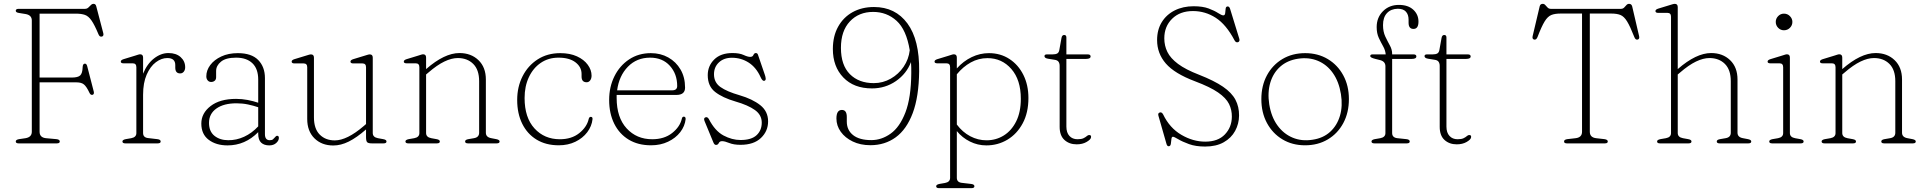

<svg xmlns="http://www.w3.org/2000/svg" viewBox="-20 -746 10026 999"><path d="M422 -700Q432.5 -700 439.5 -706.5Q446.5 -713 452.8 -719.5Q459 -726 467 -726Q478 -726 481 -712.5L517.5 -573Q521 -558 509.5 -555.5Q498 -553 492 -568.5Q472 -616.5 456.2 -639.2Q440.5 -662 421.8 -668.5Q403 -675 375.5 -675H186V-342.5H353.5Q385.5 -342.5 397.2 -353.5Q409 -364.5 410 -396Q410.5 -412 419 -414.5Q429.5 -417 433.5 -402.5L468 -269Q471 -255 461 -252.5Q451 -250.5 445 -264Q430.5 -295 417.2 -306.2Q404 -317.5 378 -317.5H186V-60.5Q186 -30.5 219 -27L274 -22Q291 -20 291 -10Q291 0 276 0H77Q62 0 62 -10Q62 -19 79 -22L113 -27Q145.5 -32.5 145.5 -60.5V-639.5Q145.5 -667.5 113 -673L79 -678.5Q62 -681 62 -690Q62 -700 77 -700Z M724.5 -446.5V-362.5Q745 -413.5 781.2 -441.8Q817.5 -470 856.5 -470Q896.5 -470 920 -448.8Q943.5 -427.5 943.5 -396Q943.5 -382 936.2 -373Q929 -364 917.5 -364Q892 -364 892 -394V-407.5Q892 -444 850.5 -444Q820 -444 791 -422.2Q762 -400.5 743.2 -357.8Q724.5 -315 724.5 -252.5V-54Q724.5 -30 751.5 -27.5L798.5 -22Q816 -20 816 -10Q816 0 800.5 0H632Q617 0 617 -10Q617 -18.5 634 -22L663 -27Q689.5 -32 689.5 -53.5V-396Q689.5 -416.5 671 -416.5H623Q608.5 -416.5 608.5 -425.5Q608.5 -433.5 622.5 -438L681.5 -456Q690 -458.5 697.2 -461Q704.5 -463.5 709 -463.5Q724.5 -463.5 724.5 -446.5Z M1027.5 -103Q1027.5 -157 1075.8 -194.2Q1124 -231.5 1208.5 -231.5Q1239 -231.5 1268.8 -225.8Q1298.5 -220 1323.5 -211.5V-332Q1323.5 -388 1293.2 -417Q1263 -446 1208.5 -446Q1155 -446 1129.8 -425.2Q1104.5 -404.5 1104.5 -376.5V-344.5Q1104.5 -332 1097 -325.8Q1089.5 -319.5 1078.5 -319.5Q1067.5 -319.5 1060.5 -327.8Q1053.5 -336 1053.5 -349Q1053.5 -380 1074 -407.5Q1094.5 -435 1131.5 -452.2Q1168.5 -469.5 1217.5 -469.5Q1288.5 -469.5 1323.5 -433.8Q1358.5 -398 1358.5 -339.5V-48Q1358.5 -16.5 1383.5 -16.5Q1395 -16.5 1400.2 -21Q1405.5 -25.5 1409.5 -30.5Q1412.5 -33.5 1415.2 -36.5Q1418 -39.5 1422 -39.5Q1431 -39.5 1431 -28.5Q1431 -14.5 1417.2 -2Q1403.5 10.5 1381 10.5Q1354 10.5 1338.8 -3.8Q1323.5 -18 1323.5 -50.5V-58.5Q1255.5 10.5 1164 10.5Q1104.5 10.5 1066 -18.5Q1027.5 -47.5 1027.5 -103ZM1067.5 -106.5Q1067.5 -62 1096 -39.2Q1124.5 -16.5 1167.5 -16.5Q1210 -16 1250.2 -34.5Q1290.5 -53 1323.5 -88.5V-188Q1298.5 -196.5 1270.2 -202.5Q1242 -208.5 1210.5 -208.5Q1144 -208.5 1105.8 -181.2Q1067.5 -154 1067.5 -106.5Z M1578.5 -127V-396Q1578.5 -416 1560 -416H1512Q1497.5 -416 1497.5 -425.5Q1497.5 -433.5 1511.5 -438L1570.5 -456Q1579 -458.5 1586.2 -460.8Q1593.5 -463 1598 -463Q1613.5 -463 1613.5 -446V-135.5Q1613.5 -76 1643.5 -45.8Q1673.5 -15.5 1722 -15.5Q1785.5 -15.5 1873 -90.5L1884.5 -100.5V-396Q1884.5 -416 1866 -416H1818Q1803.5 -416 1803.5 -425.5Q1803.5 -433.5 1817.5 -438L1876.5 -456Q1885 -458.5 1892.2 -460.8Q1899.5 -463 1904 -463Q1919.5 -463 1919.5 -446V-54Q1919.5 -32 1946.5 -27L1974 -22Q1991 -19 1991 -10Q1991 0 1976 0H1914.5Q1896.5 0 1890.5 -6Q1884.5 -12 1884.5 -32.5V-72.5Q1836 -30 1794.8 -9.5Q1753.5 11 1714 11Q1654 11 1616.2 -26.2Q1578.5 -63.5 1578.5 -127Z M2197 -446.5V-386.5Q2292.5 -470 2370.5 -470Q2431 -470 2469.5 -433Q2508 -396 2508 -332V-55.5Q2508 -32 2536.5 -27L2562.5 -22Q2579.5 -18.5 2579.5 -10Q2579.5 0 2564.5 0H2415Q2400 0 2400 -10Q2400 -19 2417 -22L2446 -27Q2473 -31.5 2473 -55.5V-323.5Q2473 -383 2442.2 -413.5Q2411.5 -444 2362 -444Q2330 -444 2292 -425.8Q2254 -407.5 2209 -368.5L2197 -358.5V-54Q2197 -32 2224 -27L2251.5 -22Q2268.5 -19 2268.5 -10Q2268.5 0 2253.5 0H2104.5Q2089.5 0 2089.5 -10Q2089.5 -18.5 2106.5 -22L2135.5 -27Q2162 -32 2162 -53.5V-396Q2162 -416.5 2143.5 -416.5H2095.5Q2081 -416.5 2081 -425.5Q2081 -433.5 2095 -438L2154 -456Q2162.5 -458.5 2169.8 -461Q2177 -463.5 2181.5 -463.5Q2197 -463.5 2197 -446.5Z M3058 -352.5Q3058 -337.5 3050.8 -327.8Q3043.5 -318 3032.5 -318Q3006 -318 3006 -347.5V-361Q3006 -397.5 2974.2 -421.8Q2942.5 -446 2886 -446Q2833.5 -446 2793.8 -419Q2754 -392 2731.8 -344.5Q2709.5 -297 2709.5 -236Q2709.5 -134 2761 -77.8Q2812.5 -21.5 2893 -21.5Q2954 -21.5 2993.8 -53.2Q3033.5 -85 3043 -126.5Q3045.5 -138 3054 -138Q3064 -138 3063 -126Q3059 -89 3035.5 -58Q3012 -27 2973.8 -8.5Q2935.5 10 2887.5 10Q2820.5 10 2772 -19.5Q2723.5 -49 2697.2 -102.2Q2671 -155.5 2671 -226Q2671 -294 2699 -349.2Q2727 -404.5 2777.5 -437Q2828 -469.5 2895 -469.5Q2945.5 -469.5 2982 -452.8Q3018.5 -436 3038.2 -409Q3058 -382 3058 -352.5Z M3544.5 -290Q3544.5 -252 3499 -252H3188.5Q3188.5 -244 3188.5 -236.5Q3188.5 -134.5 3240.5 -78Q3292.5 -21.5 3373.5 -21.5Q3436 -21.5 3476.8 -53.5Q3517.5 -85.5 3527.5 -127.5Q3529.5 -139 3538 -139Q3547.5 -139 3547.5 -126.5Q3543.5 -89.5 3519.5 -58.5Q3495.5 -27.5 3456.2 -8.8Q3417 10 3367.5 10Q3300 10 3251.2 -19.5Q3202.5 -49 3176 -102.2Q3149.5 -155.5 3149.5 -226Q3149.5 -294 3177 -349.2Q3204.5 -404.5 3253.5 -437Q3302.5 -469.5 3366.5 -469.5Q3417 -469.5 3457.2 -447Q3497.5 -424.5 3521 -384.2Q3544.5 -344 3544.5 -290ZM3362.5 -446Q3293 -446 3247 -398.8Q3201 -351.5 3191 -276H3477Q3503.5 -276 3503.5 -298.5Q3503.5 -361.5 3465.2 -403.8Q3427 -446 3362.5 -446Z M3788 -445.5Q3746.5 -445.5 3720.8 -421.5Q3695 -397.5 3695 -359.5Q3695 -317 3728.5 -293.2Q3762 -269.5 3828 -250.5Q3895 -231 3935.8 -198.8Q3976.5 -166.5 3976.5 -114.5Q3976.5 -63.5 3939.2 -28Q3902 7.5 3833 7.5Q3797.5 7.5 3774.2 -2Q3751 -11.5 3737 -11.5Q3724.5 -11.5 3720 -1.8Q3715.5 8 3705.5 8Q3697 8 3692 -4.5L3646.5 -114.5Q3638.5 -132 3652 -136Q3661.5 -138.5 3668.5 -126Q3700 -65 3744.2 -41.2Q3788.5 -17.5 3833 -17.5Q3890 -17.5 3916.8 -42.8Q3943.5 -68 3943.5 -108Q3943.5 -148 3908 -173.5Q3872.5 -199 3806.5 -218Q3739.5 -237.5 3701 -267.5Q3662.5 -297.5 3662.5 -355Q3662.5 -403 3696.2 -436.5Q3730 -470 3791 -470Q3827.5 -470 3849 -460Q3870.5 -450 3883.5 -450Q3896 -450 3900.2 -460Q3904.5 -470 3912.5 -470Q3920.5 -470 3923.5 -462L3959.5 -357Q3963 -347.5 3964 -337.8Q3965 -328 3957 -325.5Q3947 -323 3937.5 -344.5Q3914.5 -395.5 3875.2 -420.5Q3836 -445.5 3788 -445.5Z M4509 9.5Q4456.5 9.5 4416.8 -9.8Q4377 -29 4354.5 -60.5Q4332 -92 4332 -129.5Q4332 -174 4360.5 -174Q4386 -174 4386 -137.5V-113.5Q4386 -69 4418.8 -43Q4451.5 -17 4513.5 -17Q4567 -17 4614.2 -50.8Q4661.5 -84.5 4691 -161Q4720.5 -237.5 4721.5 -365.5Q4722 -395.5 4720 -423Q4697 -362.5 4641.8 -324.2Q4586.5 -286 4517 -286Q4422.5 -286 4368 -342.8Q4313.5 -399.5 4313.5 -491Q4313.5 -558 4340.8 -607Q4368 -656 4416.2 -682.8Q4464.5 -709.5 4527.5 -709.5Q4638.5 -709.5 4701.5 -624Q4764.5 -538.5 4762.5 -375.5Q4761 -242.5 4729 -157.5Q4697 -72.5 4640.5 -31.5Q4584 9.5 4509 9.5ZM4355.5 -497Q4355.5 -407 4402 -360.2Q4448.5 -313.5 4526.5 -313.5Q4574 -313.5 4614.8 -336.8Q4655.5 -360 4681.8 -398.8Q4708 -437.5 4713.5 -484.5Q4696 -591.5 4645 -637.8Q4594 -684 4523 -684Q4448.5 -684 4402 -634.5Q4355.5 -585 4355.5 -497Z M4958.5 -446.5V-390Q4992.5 -428 5035.8 -448.8Q5079 -469.5 5125.5 -469.5Q5185.5 -469.5 5232 -439.2Q5278.5 -409 5304.8 -356.2Q5331 -303.5 5331 -236Q5331 -159.5 5301.2 -104.2Q5271.5 -49 5221.8 -19.2Q5172 10.5 5112 10.5Q5067 10.5 5026.8 -9.5Q4986.5 -29.5 4958.5 -64V179Q4958.5 203 4985.5 205.5L5032.5 211Q5050 213 5050 223Q5050 233 5034.5 233H4866Q4851 233 4851 223Q4851 214.5 4868 211L4897 206Q4923.5 201 4923.5 179.5V-396Q4923.5 -416.5 4905 -416.5H4857Q4842.5 -416.5 4842.5 -425.5Q4842.5 -433.5 4856.5 -438L4915.5 -456Q4924 -458.5 4931.2 -461Q4938.5 -463.5 4943 -463.5Q4958.5 -463.5 4958.5 -446.5ZM5118 -443.5Q5071.5 -443.5 5031.2 -421.2Q4991 -399 4958.5 -359.5V-98Q4988 -58.5 5028.2 -37.2Q5068.5 -16 5113 -16Q5162.5 -16 5203 -41.2Q5243.5 -66.5 5267.5 -114.8Q5291.5 -163 5291.5 -232Q5291.5 -330.5 5242.2 -387Q5193 -443.5 5118 -443.5Z M5467 -435 5433 -440.5Q5414.5 -443.5 5414.5 -454Q5414.5 -463 5427.5 -463H5456.5Q5472 -463 5480.5 -467.5Q5489 -472 5491.5 -484.5L5503 -548Q5505.5 -564 5517 -564Q5528.5 -564 5528.5 -551V-463H5639.5Q5654.5 -463 5654.5 -452.5Q5654.5 -439.5 5631 -439.5H5528.5V-87.5Q5528.5 -56 5544.2 -38.8Q5560 -21.5 5586.5 -21.5Q5607 -21.5 5618 -27Q5629 -32.5 5635 -38Q5641 -43.5 5647 -43.5Q5659.5 -43.5 5656.5 -30Q5654.5 -19.5 5633.2 -7.2Q5612 5 5582 5Q5543.5 5 5518.5 -17.8Q5493.5 -40.5 5493.5 -86V-403Q5493.5 -416 5487.8 -424.5Q5482 -433 5467 -435Z M6250 16.5Q6201.5 16.5 6166.5 3.8Q6131.5 -9 6110.2 -21.8Q6089 -34.5 6083 -34.5Q6076 -34.5 6075 -22Q6074 -9.5 6072 2.8Q6070 15 6060.5 15Q6052.5 15 6049 1.5L6007.5 -143.5Q6003 -158 6015.5 -161Q6025 -163.5 6032 -150.5Q6066 -80 6126.8 -44.5Q6187.5 -9 6251 -9Q6317.5 -9 6353.2 -46.5Q6389 -84 6389.5 -138.5Q6390 -174 6374.8 -205Q6359.5 -236 6318 -264.8Q6276.5 -293.5 6198 -323Q6091.5 -363 6046 -415.5Q6000.5 -468 6000.5 -537.5Q6000.5 -591.5 6025 -631Q6049.5 -670.5 6092.5 -692Q6135.5 -713.5 6190.5 -713.5Q6238 -713.5 6269 -701.8Q6300 -690 6318.2 -678Q6336.5 -666 6345 -666Q6353.5 -666 6354.8 -677.5Q6356 -689 6357.2 -700.8Q6358.5 -712.5 6368 -712.5Q6376.5 -712.5 6380.5 -699.5L6428 -545Q6432.5 -530.5 6421.5 -526.5Q6410.5 -523 6403.5 -536Q6360 -618.5 6305.5 -653.5Q6251 -688.5 6187 -688.5Q6119.5 -688.5 6078.8 -648.5Q6038 -608.5 6038 -546.5Q6038 -508.5 6054 -475.8Q6070 -443 6109.5 -413.5Q6149 -384 6219 -357Q6298 -326 6343.5 -294.8Q6389 -263.5 6408.2 -227Q6427.5 -190.5 6427 -144.5Q6426.5 -101.5 6406.5 -64.8Q6386.5 -28 6347.2 -5.8Q6308 16.5 6250 16.5Z M6771 -469.5Q6837 -469.5 6888.5 -438.8Q6940 -408 6969.2 -354Q6998.5 -300 6998.5 -230.5Q6998.5 -160 6969.5 -105.8Q6940.5 -51.5 6889 -20.8Q6837.5 10 6770.5 10Q6704 10 6652.8 -20.8Q6601.5 -51.5 6572.2 -105.8Q6543 -160 6543 -230Q6543 -300 6572 -354Q6601 -408 6652.5 -438.8Q6704 -469.5 6771 -469.5ZM6809.5 -19Q6864.5 -27 6900.8 -60Q6937 -93 6952 -143.8Q6967 -194.5 6957 -256.5Q6946.5 -321.5 6915.2 -365.8Q6884 -410 6837.2 -429.5Q6790.5 -449 6734 -440.5Q6678 -432 6641.2 -399.2Q6604.5 -366.5 6589.5 -315.8Q6574.5 -265 6584 -203.5Q6594.5 -138 6626.5 -93.8Q6658.5 -49.5 6705.8 -29.8Q6753 -10 6809.5 -19Z M7223.5 -54Q7223.5 -30 7250.5 -27L7298 -22Q7315 -20 7315 -10Q7315 0 7300 0H7131Q7116 0 7116 -10Q7116 -18.5 7133 -22L7162 -27Q7188.5 -32 7188.5 -53.5V-401Q7188.5 -425.5 7162 -433L7136 -439.5Q7109.5 -446 7109.5 -454Q7109.5 -463 7121 -463H7190Q7188 -485 7176.5 -505.2Q7165 -525.5 7154 -549Q7143 -572.5 7143 -605Q7143 -655 7175.8 -687.8Q7208.5 -720.5 7258.5 -720.5Q7306.5 -720.5 7333.5 -695.5Q7360.5 -670.5 7360.5 -633.5Q7360.5 -595.5 7334.5 -595.5Q7309 -595.5 7309 -627.5V-643.5Q7309 -670 7295.2 -685.2Q7281.5 -700.5 7253 -700.5Q7217.5 -700 7196.8 -678Q7176 -656 7176 -615.5Q7176 -581 7188 -555.8Q7200 -530.5 7211.8 -509.2Q7223.5 -488 7223.5 -466V-463H7334.5Q7349.5 -463 7349.5 -452.5Q7349.5 -439.5 7326 -439.5H7223.5Z M7444.5 -435 7410.5 -440.5Q7392 -443.5 7392 -454Q7392 -463 7405 -463H7434Q7449.5 -463 7458 -467.5Q7466.5 -472 7469 -484.5L7480.5 -548Q7483 -564 7494.5 -564Q7506 -564 7506 -551V-463H7617Q7632 -463 7632 -452.5Q7632 -439.5 7608.5 -439.5H7506V-87.5Q7506 -56 7521.8 -38.8Q7537.5 -21.5 7564 -21.5Q7584.5 -21.5 7595.5 -27Q7606.5 -32.5 7612.5 -38Q7618.5 -43.5 7624.5 -43.5Q7637 -43.5 7634 -30Q7632 -19.5 7610.8 -7.2Q7589.5 5 7559.5 5Q7521 5 7496 -17.8Q7471 -40.5 7471 -86V-403Q7471 -416 7465.2 -424.5Q7459.5 -433 7444.5 -435Z M8049 -700H8414Q8424 -700 8430.5 -706.5Q8437 -713 8442.5 -719.5Q8448 -726 8456.5 -726Q8469 -726 8472.5 -712.5L8508.5 -558Q8512 -542.5 8500.5 -540Q8489.5 -537.5 8483.5 -553.5Q8462 -608.5 8446 -634.5Q8430 -660.5 8411.5 -668Q8393 -675.5 8363.5 -675.5H8252V-60.5Q8252 -31 8284.5 -27L8328.5 -22Q8345.5 -19.5 8345.5 -10Q8345.5 0 8330.5 0H8132.5Q8118 0 8118 -10Q8118 -19.5 8134.5 -22L8178.5 -27Q8211.5 -31 8211.5 -60.5V-675.5H8099.5Q8070.5 -675.5 8051.8 -668Q8033 -660.5 8017 -634.5Q8001 -608.5 7980 -553.5Q7973.5 -537.5 7962.5 -540Q7951 -542.5 7954.5 -558L7991 -712.5Q7994 -726 8007 -726Q8015 -726 8020.5 -719.5Q8026 -713 8032.5 -706.5Q8039 -700 8049 -700Z M8709.5 -709V-386.5Q8805.5 -470 8883 -470Q8943.5 -470 8982 -433Q9020.5 -396 9020.5 -332V-55.5Q9020.5 -32 9049 -27L9075 -22Q9092 -18.5 9092 -10Q9092 0 9077 0H8927.5Q8912.5 0 8912.5 -10Q8912.5 -19 8929.5 -22L8958.5 -27Q8985.5 -31.5 8985.5 -55.5V-323.5Q8985.5 -383 8954.8 -413.5Q8924 -444 8874.5 -444Q8842.5 -444 8804.5 -425.8Q8766.5 -407.5 8721.5 -368.5L8709.5 -358.5V-54Q8709.5 -32 8736.5 -27L8764 -22Q8781 -19 8781 -10Q8781 0 8766 0H8617Q8602 0 8602 -10Q8602 -18.5 8619 -22L8648 -27Q8674.5 -32 8674.5 -53.5V-659Q8674.5 -679 8656 -679H8608Q8593.5 -679 8593.5 -688.5Q8593.5 -696.5 8607.5 -701L8666.5 -719Q8675 -721.5 8682.2 -723.8Q8689.5 -726 8694 -726Q8709.5 -726 8709.5 -709Z M9262 -588.5Q9244.5 -588.5 9232 -601.2Q9219.5 -614 9219.5 -632Q9219.5 -649.5 9232 -662.2Q9244.5 -675 9262 -675Q9280.5 -675 9293.2 -662Q9306 -649 9306 -632Q9306 -614 9293.2 -601.2Q9280.5 -588.5 9262 -588.5ZM9293 -446.5V-54Q9293 -32 9320 -27L9347.5 -22Q9364.5 -19 9364.5 -10Q9364.5 0 9349.5 0H9200.5Q9185.5 0 9185.5 -10Q9185.5 -18.5 9202.5 -22L9231.5 -27Q9258 -32 9258 -53.5V-396Q9258 -416.5 9239.5 -416.5H9191.5Q9177 -416.5 9177 -425.5Q9177 -433.5 9191 -438L9250 -456Q9258.5 -458.5 9265.8 -461Q9273 -463.5 9277.5 -463.5Q9293 -463.5 9293 -446.5Z M9565.5 -446.5V-386.5Q9661 -470 9739 -470Q9799.5 -470 9838 -433Q9876.5 -396 9876.5 -332V-55.5Q9876.5 -32 9905 -27L9931 -22Q9948 -18.5 9948 -10Q9948 0 9933 0H9783.5Q9768.5 0 9768.5 -10Q9768.5 -19 9785.5 -22L9814.5 -27Q9841.5 -31.5 9841.5 -55.5V-323.5Q9841.5 -383 9810.8 -413.5Q9780 -444 9730.5 -444Q9698.5 -444 9660.5 -425.8Q9622.5 -407.5 9577.5 -368.5L9565.5 -358.5V-54Q9565.5 -32 9592.5 -27L9620 -22Q9637 -19 9637 -10Q9637 0 9622 0H9473Q9458 0 9458 -10Q9458 -18.5 9475 -22L9504 -27Q9530.5 -32 9530.5 -53.5V-396Q9530.5 -416.5 9512 -416.5H9464Q9449.5 -416.5 9449.5 -425.5Q9449.5 -433.5 9463.5 -438L9522.5 -456Q9531 -458.5 9538.2 -461Q9545.5 -463.5 9550 -463.5Q9565.5 -463.5 9565.5 -446.5Z"/></svg>

Font: Fraunces 9pt Soft Thin
Style: Regular
Weight: 100
Version: Version 1.000;[b76b70a41]